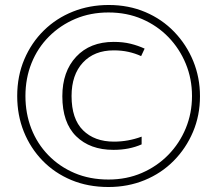

<svg xmlns="http://www.w3.org/2000/svg" viewBox="-20 -742 871 770"><path d="M415 8Q333 8 266 -20Q199 -48 150.5 -98Q102 -148 75.5 -214Q49 -280 49 -357Q49 -437 77.5 -504Q106 -571 156 -620Q206 -669 272.5 -695.5Q339 -722 416 -722Q496 -722 563 -693.5Q630 -665 679 -614Q728 -563 755 -497Q782 -431 782 -356Q782 -279 754 -213Q726 -147 676.5 -97Q627 -47 560 -19.5Q493 8 415 8ZM415 -22Q488 -22 549 -48.5Q610 -75 655 -121Q700 -167 725 -227.5Q750 -288 750 -357Q750 -426 725 -486.5Q700 -547 655.5 -593Q611 -639 550 -665.5Q489 -692 415 -692Q343 -692 282.5 -666.5Q222 -641 176.5 -595.5Q131 -550 106.5 -489Q82 -428 82 -357Q82 -287 105.5 -226.5Q129 -166 173.5 -120Q218 -74 279 -48Q340 -22 415 -22ZM435 -141Q341 -141 285.5 -195.5Q230 -250 230 -356Q230 -455 285.5 -514.5Q341 -574 436 -574Q474 -574 504 -566.5Q534 -559 560 -547L546 -517Q522 -528 495 -534Q468 -540 436 -540Q358 -540 312.5 -491Q267 -442 267 -357Q267 -265 313 -219.5Q359 -174 437 -174Q494 -174 548 -194V-163Q523 -152 495 -146.5Q467 -141 435 -141Z"/></svg>

Font: Noto Sans Lao Looped SemiCondensed ExtraLight
Style: Regular
Weight: 200
Width: 4
Designer: Mark Frömberg, Ben Mitchell
Foundry: The Fontpad Ltd
Version: Version 1.002; ttfautohint (v1.8.4.7-5d5b)